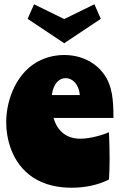

<svg xmlns="http://www.w3.org/2000/svg" viewBox="-20 -866 562 897"><path d="M510 -315C510 -403 504 -466 466 -519C426 -575 359 -609 280 -609C242 -609 205 -601 172 -586C59 -535 9 -402 9 -295C9 -223 32 -105 134 -37C191 0 255 11 314 11C380 11 438 -2 489 -27C491 -55 492 -88 492 -122C492 -165 491 -210 489 -248C457 -234 399 -218 356 -218C286 -218 247 -258 230 -315ZM287 -501C317 -501 348 -475 353 -422H222C230 -480 259 -501 287 -501ZM280 -664 451 -778 421 -846 280 -777 139 -846 109 -778Z"/></svg>

Font: Ranchers
Style: Regular
Weight: 400
Designer: Pablo Impallari, Brenda Gallo
Foundry: Pablo Impallari, Brenda Gallo
Version: Version 1.000